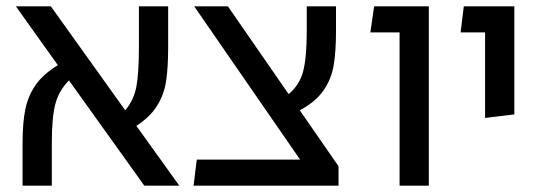

<svg xmlns="http://www.w3.org/2000/svg" viewBox="-20 -584 1713 604"><path d="M434 0 197 -331Q165 -299 154 -256.5Q143 -214 143 -134V0H51V-134Q51 -197 59.5 -239.5Q68 -282 92 -316.5Q116 -351 162 -379L30 -564H140L374 -237Q401 -269 409 -311.5Q417 -354 417 -436V-564H509V-436Q509 -371 502.5 -328.5Q496 -286 474 -251Q452 -216 409 -188L544 0Z M1045 -61V0H589L599 -82H924L591 -564H697L888 -288Q923 -317 934 -361Q945 -405 945 -486V-564H1037V-486Q1037 -421 1029.5 -377.5Q1022 -334 997 -298.5Q972 -263 923 -237Z M1237 -482H1145L1157 -564H1329V0H1237Z M1506 -482H1429L1439 -564H1598V-224L1506 -213Z"/></svg>

Font: FiraGO
Style: Regular
Weight: 400
Designer: bBox Type
Foundry: bBox Type GmbH
Version: Version 1.001;April 20, 2020;FontCreator 12.0.0.2555 64-bit